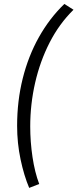

<svg xmlns="http://www.w3.org/2000/svg" viewBox="-20 -751 383 949"><path d="M124.3 177.7Q98.6 117.2 81.6 36.7Q64.6 -43.9 64.6 -128.8Q64.6 -252.3 92.3 -363Q119.9 -473.7 172.1 -566.9Q224.3 -660.2 298.1 -731.5L343.3 -702.8Q272.7 -633.4 225.2 -540.6Q177.8 -447.8 153.6 -341.7Q129.4 -235.5 129.4 -126.5Q129.4 -50.1 140.7 25.5Q152 101 173.8 158.4Z"/></svg>

Font: Source Sans 3
Style: Italic
Weight: 200
Italic angle: -11°
Designer: Paul D. Hunt
Foundry: Adobe
Version: Version 3.046;hotconv 1.0.118;makeotfexe 2.5.65603